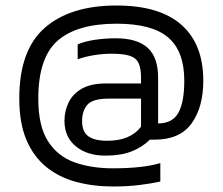

<svg xmlns="http://www.w3.org/2000/svg" viewBox="-20 -545 808 697"><path d="M391 132Q319 132 257 115.5Q195 99 148.5 61.5Q102 24 76 -37Q50 -98 50 -188Q50 -363 142.5 -444Q235 -525 403 -525Q559 -525 638.5 -455Q718 -385 718 -252Q718 -156 675.5 -97Q633 -38 541 -38H524Q497 -11 458 4.5Q419 20 363 20Q296 20 255 -14Q214 -48 214 -106Q214 -142 229 -173Q244 -204 277 -223Q310 -242 365 -242H492V-262Q492 -297 483 -316Q474 -335 451 -342.5Q428 -350 385 -350Q355 -350 323 -345Q291 -340 262 -330V-384Q288 -395 324.5 -400.5Q361 -406 400 -406Q478 -406 516 -371.5Q554 -337 554 -263V-97Q606 -97 627.5 -135.5Q649 -174 649 -252Q649 -359 590.5 -409Q532 -459 403 -459Q260 -459 189.5 -397.5Q119 -336 119 -187Q119 -87 154.5 -32Q190 23 251 44.5Q312 66 389 66Q499 66 562 47V114Q531 121 487 126.5Q443 132 391 132ZM370 -34Q453 -34 492 -85V-187H375Q317 -187 297.5 -165Q278 -143 278 -105Q278 -67 300.5 -50.5Q323 -34 370 -34Z"/></svg>

Font: Kanit Light
Style: Regular
Weight: 300
Designer: Katatrad Team
Foundry: CadsonDemak
Version: Version 2.000; ttfautohint (v1.8.3)